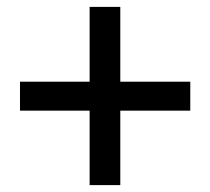

<svg xmlns="http://www.w3.org/2000/svg" viewBox="-20 -650 610 557"><path d="M240 -113V-329H38V-413H240V-630H329V-413H532V-329H329V-113Z"/></svg>

Font: Noto Sans KR Thin Medium
Style: Regular
Weight: 500
Version: Version 2.004-H2;hotconv 1.0.118;makeotfexe 2.5.65603